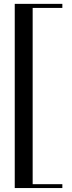

<svg xmlns="http://www.w3.org/2000/svg" viewBox="-20 -800 364 970"><path d="M54.5 150V-780.5H145V150ZM54.5 150V130.5H295V150ZM54.5 -760V-780.5H295V-760Z"/></svg>

Font: Bodoni Moda SC
Style: Regular
Weight: 400
Designer: Owen Earl
Foundry: indestructible type
Version: Version 2.005